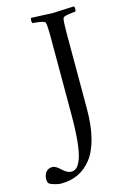

<svg xmlns="http://www.w3.org/2000/svg" viewBox="-232 -708 667 993"><g transform="rotate(-15 101.5 -212.0)"><path d="M154.3 -641.6Q168.5 -641.6 268.6 -646.5Q272 -642.6 271.7 -632.3Q271.5 -622.1 268.6 -618.2Q253.9 -618.2 228.5 -613.8Q203.1 -609.4 201.2 -602.5Q196.3 -586.9 196.3 -530.3V-118.2Q196.3 -28.8 179.4 37.6Q162.6 104 131.3 143.8Q100.1 183.6 59.3 202.6Q18.6 221.7 -32.2 221.7Q-43.9 221.7 -64.7 216.1Q-85.4 210.4 -93.8 204.1Q-101.6 196.3 -101.6 181.6Q-101.6 157.7 -89.4 142.3Q-77.1 127 -54.7 127Q-51.3 127 -47.6 127.7Q-43.9 128.4 -40 130.6Q-36.1 132.8 -33.4 134.3Q-30.8 135.7 -26.4 139.2Q-22 142.6 -20.3 144Q-18.6 145.5 -13.7 149.9Q-8.8 154.3 -7.8 155.3Q14.6 175.8 36.1 175.8Q52.7 175.8 65.4 163.3Q78.1 150.9 88.9 120.4Q99.6 89.8 105.5 31Q111.3 -27.8 111.3 -113.3V-530.3Q111.3 -586.9 106.4 -602.5Q104.5 -609.4 79.1 -613.8Q53.7 -618.2 39.1 -618.2Q36.1 -622.1 35.9 -632.3Q35.6 -642.6 39.1 -646.5Q139.2 -641.6 154.3 -641.6Z"/></g></svg>

Font: Amiri
Style: Regular
Weight: 400
Designer: Khaled Hosny
Version: Version 000.108